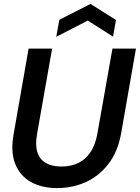

<svg xmlns="http://www.w3.org/2000/svg" viewBox="-20 -948 714 980"><path d="M272 12Q194 12 138 -19Q82 -50 57.5 -112Q33 -174 50 -266L126 -700H246L169 -263Q159 -207 171 -170.5Q183 -134 214 -116Q245 -98 294 -98Q342 -98 379.5 -116Q417 -134 442 -171.5Q467 -209 477 -266L554 -700H674L598 -266Q581 -172 532.5 -110Q484 -48 416.5 -18Q349 12 272 12ZM267 -760 283 -847 442 -928 572 -846 557 -761 428 -843Z"/></svg>

Font: DM Sans 36pt SemiBold
Style: Italic
Weight: 600
Italic angle: -10°
Designer: Colophon Foundry, Jonny Pinhorn
Foundry: Colophon Foundry
Version: Version 4.004;gftools[0.9.30]